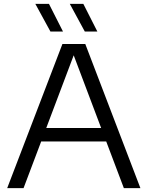

<svg xmlns="http://www.w3.org/2000/svg" viewBox="-20 -966 758 986"><path d="M17 0 300.5 -740H418L701 0H616L525.5 -239.5H191.5L101 0ZM217.5 -308.5H499.5L358.5 -682ZM415.5 -804 338.5 -946H408L480 -804ZM239 -804 161.5 -946H231.5L303.5 -804Z"/></svg>

Font: Encode Sans SmExp
Style: Regular
Weight: 400
Width: 6
Designer: Multiple Designers
Foundry: Impallari Type
Version: Version 3.002; ttfautohint (v1.8.3) -l 8 -r 50 -G 200 -x 14 